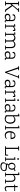

<svg xmlns="http://www.w3.org/2000/svg" viewBox="4132 -4866 958 9262"><g transform="rotate(90 4611.0 -235.0)"><path d="M395 -675H561Q561 -670 560.5 -661Q560 -652 555 -644Q550 -636 533 -635L494 -632L268 -361L499 -41L560 -35Q561 -30 561 -21.5Q561 -13 556 -6.5Q551 0 537 0H454L231 -317L178 -253V-45L252 -39Q253 -34 253 -24.5Q253 -15 248 -7.5Q243 0 229 0H42Q43 -5 43 -14Q43 -23 48.5 -31Q54 -39 70 -40L120 -43V-630L47 -636Q47 -641 46.5 -650.5Q46 -660 51 -667.5Q56 -675 70 -675H257Q257 -670 256.5 -661Q256 -652 251 -644Q246 -636 229 -635L179 -632L178 -317L435 -630L372 -636Q372 -641 371.5 -650.5Q371 -660 376 -667.5Q381 -675 395 -675Z M821 -500Q839 -500 869 -495Q899 -490 929 -474Q959 -458 979.5 -424.5Q1000 -391 1000 -334V-35L1067 -27Q1067 -1 1048.5 7.5Q1030 16 1012 16Q986 16 971 4Q956 -8 950.5 -28.5Q945 -49 945 -75V-331Q945 -364 932.5 -392.5Q920 -421 894 -438.5Q868 -456 827 -456Q780 -456 757 -438.5Q734 -421 725.5 -397.5Q717 -374 715 -357Q698 -356 683.5 -365.5Q669 -375 669 -403Q669 -444 711 -472Q753 -500 821 -500ZM830 -258Q874 -258 910 -251Q946 -244 969 -233V-165Q964 -173 945.5 -184.5Q927 -196 896.5 -205.5Q866 -215 824 -215Q759 -215 731.5 -189Q704 -163 704 -128Q704 -83 731 -58Q758 -33 804 -33Q848 -33 888.5 -54Q929 -75 955 -108L960 -69Q949 -51 924.5 -31.5Q900 -12 865.5 1.5Q831 15 789 15Q719 15 679.5 -20Q640 -55 640 -118Q640 -149 655.5 -181Q671 -213 712.5 -235.5Q754 -258 830 -258Z M1421 -500Q1441 -500 1459 -490Q1477 -480 1477 -451Q1477 -435 1474 -413.5Q1471 -392 1465 -384Q1458 -378 1449 -376Q1440 -374 1428 -375Q1428 -393 1425.5 -409Q1423 -425 1415 -435.5Q1407 -446 1390 -446Q1364 -446 1333 -427.5Q1302 -409 1267 -377V-41L1354 -35Q1355 -30 1355 -21.5Q1355 -13 1350 -6.5Q1345 0 1331 0H1139Q1140 -5 1140 -13Q1140 -21 1145.5 -28Q1151 -35 1167 -36L1212 -39V-439L1156 -445Q1146 -446 1141.5 -452Q1137 -458 1136.5 -466Q1136 -474 1136 -480L1259 -496L1265 -421H1268Q1288 -441 1315 -459Q1342 -477 1370.5 -488.5Q1399 -500 1421 -500Z M2301 -41 2378 -35Q2379 -30 2379 -21.5Q2379 -13 2374 -6.5Q2369 0 2355 0H2174Q2175 -5 2175 -13Q2175 -21 2180.5 -28Q2186 -35 2202 -36L2246 -39V-290Q2246 -368 2213 -407.5Q2180 -447 2122 -447Q2074 -447 2040.5 -425Q2007 -403 1974 -371Q1979 -355 1981 -337Q1983 -319 1983 -299V-41L2060 -35Q2061 -30 2061 -21.5Q2061 -13 2056 -6.5Q2051 0 2037 0H1856Q1857 -5 1857 -13Q1857 -21 1862.5 -28Q1868 -35 1884 -36L1928 -39V-290Q1928 -368 1893.5 -407.5Q1859 -447 1801 -447Q1756 -447 1724 -427.5Q1692 -408 1662 -379V-41L1739 -35Q1740 -30 1740 -21.5Q1740 -13 1735 -6.5Q1730 0 1716 0H1534Q1535 -5 1535 -13Q1535 -21 1540.5 -28Q1546 -35 1562 -36L1607 -39V-446H1561Q1546 -446 1539.5 -453Q1533 -460 1532 -469Q1531 -478 1531 -484L1646 -500L1659 -428H1662Q1687 -455 1722 -477.5Q1757 -500 1812 -500Q1853 -500 1895.5 -479Q1938 -458 1962 -405Q1979 -427 2002 -448.5Q2025 -470 2057 -485Q2089 -500 2133 -500Q2171 -500 2210 -481.5Q2249 -463 2275 -419.5Q2301 -376 2301 -299Z M2635 -500Q2653 -500 2683 -495Q2713 -490 2743 -474Q2773 -458 2793.5 -424.5Q2814 -391 2814 -334V-35L2881 -27Q2881 -1 2862.5 7.5Q2844 16 2826 16Q2800 16 2785 4Q2770 -8 2764.5 -28.5Q2759 -49 2759 -75V-331Q2759 -364 2746.5 -392.5Q2734 -421 2708 -438.5Q2682 -456 2641 -456Q2594 -456 2571 -438.5Q2548 -421 2539.5 -397.5Q2531 -374 2529 -357Q2512 -356 2497.5 -365.5Q2483 -375 2483 -403Q2483 -444 2525 -472Q2567 -500 2635 -500ZM2644 -258Q2688 -258 2724 -251Q2760 -244 2783 -233V-165Q2778 -173 2759.5 -184.5Q2741 -196 2710.5 -205.5Q2680 -215 2638 -215Q2573 -215 2545.5 -189Q2518 -163 2518 -128Q2518 -83 2545 -58Q2572 -33 2618 -33Q2662 -33 2702.5 -54Q2743 -75 2769 -108L2774 -69Q2763 -51 2738.5 -31.5Q2714 -12 2679.5 1.5Q2645 15 2603 15Q2533 15 2493.5 -20Q2454 -55 2454 -118Q2454 -149 2469.5 -181Q2485 -213 2526.5 -235.5Q2568 -258 2644 -258Z M3223 -646 3288 -648 3488 -41 3453 -24 3675 -643 3728 -649 3488 0H3446ZM3670 -630 3600 -636Q3600 -641 3599.5 -650.5Q3599 -660 3604 -667.5Q3609 -675 3623 -675H3769Q3769 -670 3768.5 -661.5Q3768 -653 3763 -645.5Q3758 -638 3741 -635L3721 -632ZM3229 -630 3175 -636Q3175 -641 3174.5 -650.5Q3174 -660 3179 -667.5Q3184 -675 3198 -675H3372Q3372 -670 3371.5 -661Q3371 -652 3366 -644Q3361 -636 3344 -635L3294 -632Z M4005 -500Q4023 -500 4053 -495Q4083 -490 4113 -474Q4143 -458 4163.5 -424.5Q4184 -391 4184 -334V-35L4251 -27Q4251 -1 4232.5 7.5Q4214 16 4196 16Q4170 16 4155 4Q4140 -8 4134.5 -28.5Q4129 -49 4129 -75V-331Q4129 -364 4116.5 -392.5Q4104 -421 4078 -438.5Q4052 -456 4011 -456Q3964 -456 3941 -438.5Q3918 -421 3909.5 -397.5Q3901 -374 3899 -357Q3882 -356 3867.5 -365.5Q3853 -375 3853 -403Q3853 -444 3895 -472Q3937 -500 4005 -500ZM4014 -258Q4058 -258 4094 -251Q4130 -244 4153 -233V-165Q4148 -173 4129.5 -184.5Q4111 -196 4080.5 -205.5Q4050 -215 4008 -215Q3943 -215 3915.5 -189Q3888 -163 3888 -128Q3888 -83 3915 -58Q3942 -33 3988 -33Q4032 -33 4072.5 -54Q4113 -75 4139 -108L4144 -69Q4133 -51 4108.5 -31.5Q4084 -12 4049.5 1.5Q4015 15 3973 15Q3903 15 3863.5 -20Q3824 -55 3824 -118Q3824 -149 3839.5 -181Q3855 -213 3896.5 -235.5Q3938 -258 4014 -258Z M4605 -500Q4625 -500 4643 -490Q4661 -480 4661 -451Q4661 -435 4658 -413.5Q4655 -392 4649 -384Q4642 -378 4633 -376Q4624 -374 4612 -375Q4612 -393 4609.5 -409Q4607 -425 4599 -435.5Q4591 -446 4574 -446Q4548 -446 4517 -427.5Q4486 -409 4451 -377V-41L4538 -35Q4539 -30 4539 -21.5Q4539 -13 4534 -6.5Q4529 0 4515 0H4323Q4324 -5 4324 -13Q4324 -21 4329.5 -28Q4335 -35 4351 -36L4396 -39V-439L4340 -445Q4330 -446 4325.5 -452Q4321 -458 4320.5 -466Q4320 -474 4320 -480L4443 -496L4449 -421H4452Q4472 -441 4499 -459Q4526 -477 4554.5 -488.5Q4583 -500 4605 -500Z M4810 -586Q4791 -586 4779 -598Q4767 -610 4767 -629Q4767 -649 4779 -660.5Q4791 -672 4810 -672Q4830 -672 4841.5 -660.5Q4853 -649 4853 -629Q4853 -610 4841.5 -598Q4830 -586 4810 -586ZM4846 -500V0H4791V-443L4735 -448Q4725 -449 4720.5 -455.5Q4716 -462 4715.5 -470.5Q4715 -479 4715 -485ZM4842 -41 4923 -35Q4924 -30 4924 -21.5Q4924 -13 4919 -6.5Q4914 0 4900 0H4718Q4719 -5 4719 -13Q4719 -21 4724.5 -28Q4730 -35 4746 -36L4791 -39Z M5180 -500Q5198 -500 5228 -495Q5258 -490 5288 -474Q5318 -458 5338.5 -424.5Q5359 -391 5359 -334V-35L5426 -27Q5426 -1 5407.5 7.5Q5389 16 5371 16Q5345 16 5330 4Q5315 -8 5309.5 -28.5Q5304 -49 5304 -75V-331Q5304 -364 5291.5 -392.5Q5279 -421 5253 -438.5Q5227 -456 5186 -456Q5139 -456 5116 -438.5Q5093 -421 5084.5 -397.5Q5076 -374 5074 -357Q5057 -356 5042.5 -365.5Q5028 -375 5028 -403Q5028 -444 5070 -472Q5112 -500 5180 -500ZM5189 -258Q5233 -258 5269 -251Q5305 -244 5328 -233V-165Q5323 -173 5304.5 -184.5Q5286 -196 5255.5 -205.5Q5225 -215 5183 -215Q5118 -215 5090.5 -189Q5063 -163 5063 -128Q5063 -83 5090 -58Q5117 -33 5163 -33Q5207 -33 5247.5 -54Q5288 -75 5314 -108L5319 -69Q5308 -51 5283.5 -31.5Q5259 -12 5224.5 1.5Q5190 15 5148 15Q5078 15 5038.5 -20Q4999 -55 4999 -118Q4999 -149 5014.5 -181Q5030 -213 5071.5 -235.5Q5113 -258 5189 -258Z M5757 -500Q5808 -500 5850.5 -474Q5893 -448 5920 -395Q5947 -342 5949 -261Q5951 -177 5923.5 -115Q5896 -53 5842.5 -19Q5789 15 5714 15Q5667 15 5632.5 2.5Q5598 -10 5562 -29L5588 -90Q5593 -83 5612 -69Q5631 -55 5662 -43.5Q5693 -32 5732 -32Q5788 -32 5822.5 -62Q5857 -92 5873 -140.5Q5889 -189 5889 -244Q5889 -297 5874 -343.5Q5859 -390 5825.5 -419Q5792 -448 5736 -448Q5687 -448 5652.5 -424.5Q5618 -401 5574 -366L5567 -393Q5584 -414 5610.5 -439Q5637 -464 5673.5 -482Q5710 -500 5757 -500ZM5593 -694V-14L5538 -36V-632L5482 -638Q5472 -639 5467.5 -645.5Q5463 -652 5462.5 -661Q5462 -670 5462 -676Z M6169 -693V0H6114V-633L6058 -639Q6048 -640 6043.5 -646Q6039 -652 6038.5 -660.5Q6038 -669 6038 -675ZM6169 -41 6240 -35Q6241 -30 6241 -21.5Q6241 -13 6236 -6.5Q6231 0 6217 0H6039Q6040 -5 6040 -13Q6040 -21 6045.5 -28Q6051 -35 6067 -36L6114 -39Z M6530 -500Q6575 -500 6605.5 -483Q6636 -466 6653.5 -438Q6671 -410 6679 -377.5Q6687 -345 6687 -314V-268H6343L6340 -307H6651L6624 -287Q6628 -332 6617.5 -371Q6607 -410 6582.5 -434Q6558 -458 6518 -458Q6475 -458 6441 -428.5Q6407 -399 6387.5 -348Q6368 -297 6368 -232Q6368 -181 6383 -135.5Q6398 -90 6433 -62Q6468 -34 6527 -34Q6553 -34 6576 -40Q6599 -46 6621.5 -57.5Q6644 -69 6666 -87Q6671 -83 6673.5 -77.5Q6676 -72 6676 -67Q6676 -51 6652 -31.5Q6628 -12 6588.5 1.5Q6549 15 6504 15Q6448 15 6403 -11Q6358 -37 6332 -89.5Q6306 -142 6306 -223Q6306 -315 6338 -376.5Q6370 -438 6421.5 -469Q6473 -500 6530 -500Z M7106 -647H7164V0H7106ZM7484 -50 7461 0H7028Q7029 -5 7029 -14Q7029 -23 7034.5 -31Q7040 -39 7056 -40L7106 -43L7164 -45ZM7435 -35 7446 -152Q7451 -153 7460.5 -153Q7470 -153 7477.5 -148Q7485 -143 7485 -129V0H7442ZM7055 -677H7242Q7242 -672 7241.5 -663Q7241 -654 7236 -646Q7231 -638 7214 -637L7164 -634L7106 -632L7032 -638Q7032 -643 7031.5 -652.5Q7031 -662 7036 -669.5Q7041 -677 7055 -677Z M7649 -586Q7630 -586 7618 -598Q7606 -610 7606 -629Q7606 -649 7618 -660.5Q7630 -672 7649 -672Q7669 -672 7680.5 -660.5Q7692 -649 7692 -629Q7692 -610 7680.5 -598Q7669 -586 7649 -586ZM7685 -500V0H7630V-443L7574 -448Q7564 -449 7559.5 -455.5Q7555 -462 7554.5 -470.5Q7554 -479 7554 -485ZM7681 -41 7762 -35Q7763 -30 7763 -21.5Q7763 -13 7758 -6.5Q7753 0 7739 0H7557Q7558 -5 7558 -13Q7558 -21 7563.5 -28Q7569 -35 7585 -36L7630 -39Z M8169 -334Q8168 -286 8149 -245.5Q8130 -205 8092 -180Q8054 -155 7995 -155Q7920 -155 7877.5 -196Q7835 -237 7830 -301Q7826 -352 7846 -397.5Q7866 -443 7907.5 -471.5Q7949 -500 8007 -500Q8047 -500 8084.5 -483.5Q8122 -467 8146 -431Q8170 -395 8169 -334ZM7999 -194Q8036 -195 8061.5 -215Q8087 -235 8100 -266Q8113 -297 8113 -330Q8113 -362 8101 -392.5Q8089 -423 8064 -442.5Q8039 -462 8000 -460Q7947 -459 7916.5 -419.5Q7886 -380 7886 -328Q7886 -296 7898.5 -265Q7911 -234 7936 -214Q7961 -194 7999 -194ZM7939 -196 7972 -181Q7943 -153 7930.5 -135Q7918 -117 7920 -109Q7922 -102 7935.5 -99Q7949 -96 7967.5 -95.5Q7986 -95 8003 -94Q8086 -93 8136.5 -82Q8187 -71 8210.5 -44Q8234 -17 8234 32Q8234 88 8206.5 131.5Q8179 175 8127 199.5Q8075 224 8001 224Q7908 224 7857 186Q7806 148 7806 90Q7806 59 7819.5 31.5Q7833 4 7855 -19Q7877 -42 7904 -58Q7931 -74 7959 -81L7963 -63Q7933 -55 7909 -32.5Q7885 -10 7871 18.5Q7857 47 7857 74Q7857 123 7903 147.5Q7949 172 8014 172Q8074 172 8113.5 154Q8153 136 8172 107Q8191 78 8191 47Q8191 9 8166 -8.5Q8141 -26 8097.5 -32Q8054 -38 7998 -39Q7959 -40 7928.5 -43Q7898 -46 7880.5 -56.5Q7863 -67 7863 -90Q7863 -118 7886.5 -143.5Q7910 -169 7939 -196ZM8079 -463 8225 -501Q8231 -494 8233.5 -484.5Q8236 -475 8234.5 -465.5Q8233 -456 8225 -450Q8217 -446 8198 -444.5Q8179 -443 8157.5 -443.5Q8136 -444 8120 -445Q8104 -446 8101 -445Z M8586 -500Q8624 -500 8662.5 -482Q8701 -464 8727 -420.5Q8753 -377 8753 -300L8754 0H8699V-291Q8699 -369 8666 -408.5Q8633 -448 8575 -448Q8536 -448 8507 -436Q8478 -424 8452.5 -402.5Q8427 -381 8399 -354L8392 -388Q8410 -409 8433.5 -435Q8457 -461 8494 -480.5Q8531 -500 8586 -500ZM8422 -41 8503 -35Q8504 -30 8504 -21.5Q8504 -13 8499 -6.5Q8494 0 8480 0H8298Q8299 -5 8299 -13Q8299 -21 8304.5 -28Q8310 -35 8326 -36L8371 -39ZM8426 -694V0H8371V-632L8315 -638Q8305 -639 8300.5 -645.5Q8296 -652 8295.5 -661Q8295 -670 8295 -676ZM8753 -41 8831 -35Q8832 -30 8832 -21.5Q8832 -13 8827 -6.5Q8822 0 8808 0H8627Q8628 -5 8628 -13Q8628 -21 8633.5 -28Q8639 -35 8655 -36L8700 -39Z M8953 -601 9008 -620V-146Q9008 -91 9019 -62.5Q9030 -34 9072 -34Q9092 -34 9108.5 -36.5Q9125 -39 9144 -48Q9163 -57 9190 -78Q9198 -75 9202.5 -68.5Q9207 -62 9207 -55Q9207 -37 9184 -21Q9161 -5 9129 5.5Q9097 16 9071 16Q9025 16 8999.5 -2.5Q8974 -21 8963.5 -54.5Q8953 -88 8953 -134ZM8906 -485H9197Q9198 -479 9197 -472Q9196 -465 9194.5 -458.5Q9193 -452 9191 -445H8883Q8883 -450 8882.5 -459.5Q8882 -469 8887 -477Q8892 -485 8906 -485Z"/></g></svg>

Font: Karma Variable Light
Style: Regular
Weight: 300
Designer: Joana Correia
Foundry: Indian Type Foundry
Version: Version 3.000